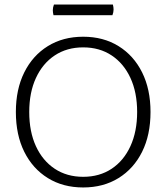

<svg xmlns="http://www.w3.org/2000/svg" viewBox="-20 -817 734 847"><path d="M347 -37Q419 -37 472.5 -72.5Q526 -108 555.5 -172.5Q585 -237 585 -323Q585 -409 555.5 -473Q526 -537 472.5 -572.5Q419 -608 347 -608Q275 -608 221.5 -572.5Q168 -537 138.5 -473Q109 -409 109 -323Q109 -236 138.5 -172Q168 -108 221.5 -72.5Q275 -37 347 -37ZM347 10Q258 10 191 -31.5Q124 -73 87 -147.5Q50 -222 50 -323Q50 -423 87 -497.5Q124 -572 191 -613.5Q258 -655 347 -655Q436 -655 503 -613.5Q570 -572 607 -497.5Q644 -423 644 -323Q644 -222 607 -147.5Q570 -73 503 -31.5Q436 10 347 10ZM476 -750H216Q213 -762 213 -772Q213 -784 218 -797H478Q481 -785 481 -775Q481 -763 476 -750Z"/></svg>

Font: Scope One
Style: Regular
Weight: 400
Designer: Dalton Maag Ltd
Foundry: Dalton Maag Ltd
Version: Version 1.001; ttfautohint (v1.4.1) -l 11 -r 50 -G 50 -x 14 